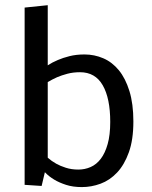

<svg xmlns="http://www.w3.org/2000/svg" viewBox="-20 -722 594 750"><path d="M76.2 0V-692.4L166.5 -701.7V-466.8Q184.1 -478.5 206.5 -487.8Q225.6 -496.1 251.7 -502.7Q277.8 -509.3 310.1 -509.3Q348.6 -509.3 383.3 -494.4Q418 -479.5 444.1 -447.8Q470.2 -416 485.6 -366.2Q501 -316.4 501 -247.6Q501 -176.3 483.4 -127.2Q465.8 -78.1 437.3 -47.9Q408.7 -17.6 372.8 -4.4Q336.9 8.8 299.8 8.8Q264.6 8.8 237.8 0Q210.9 -8.8 192.4 -20Q170.9 -32.7 155.3 -49.3L142.6 4.4ZM166.5 -106Q181.2 -92.8 199.7 -82.5Q215.3 -73.7 237.3 -66.7Q259.3 -59.6 286.1 -59.6Q311.5 -59.6 334.2 -69.6Q356.9 -79.6 373.8 -101.8Q390.6 -124 400.6 -159.4Q410.6 -194.8 410.6 -245.6Q410.6 -337.9 381.3 -388.9Q352.1 -439.9 292.5 -439.9Q265.6 -439.9 242.9 -433.8Q220.2 -427.7 203.1 -420.4Q183.6 -411.6 166.5 -401.4Z"/></svg>

Font: Mako
Style: Regular
Weight: 400
Designer: vernon adams
Foundry: vernon adams
Version: Version 1.000